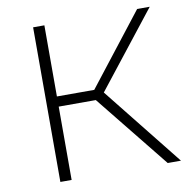

<svg xmlns="http://www.w3.org/2000/svg" viewBox="-79 -778 852 856"><g transform="rotate(-10 347.5 -350.0)"><path d="M612 0 345 -332H177V0H126V-700H177V-378H346L597 -700H654L386 -359L672 0Z"/></g></svg>

Font: mBank Light
Style: Regular
Weight: 300
Designer: Julieta Ulanovsky
Foundry: Julieta Ulanovsky
Version: Version 7.200;PS 007.200;hotconv 1.0.88;makeotf.lib2.5.64775